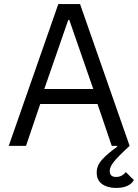

<svg xmlns="http://www.w3.org/2000/svg" viewBox="-20 -718 681 945"><path d="M551 207Q509 207 482.5 188Q456 169 456 131Q456 97 481.5 68.5Q507 40 557 4L556 0H530L460 -206H178L108 0H23L267 -698H374L618 0Q558 55 539 80Q520 105 520 123Q520 153 551 153Q580 153 599 129L639 168Q617 207 551 207ZM198 -280H439L321 -620H316Z"/></svg>

Font: Anuphan
Style: Regular
Weight: 400
Designer: Mike Abbink, Paul van der Laan, Pieter van Rosmalen, Mint Tantisuwanna
Foundry: Bold Monday; Cadson Demak
Version: Version 3.002;hotconv 1.0.109;makeotfexe 2.5.65596